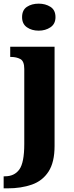

<svg xmlns="http://www.w3.org/2000/svg" viewBox="-42 -792 404 1052"><path d="M170 -624Q132 -624 105.5 -642.5Q79 -661 79 -698Q79 -737 105.5 -754.5Q132 -772 170 -772Q207 -772 234.5 -754.5Q262 -737 262 -698Q262 -661 234.5 -642.5Q207 -624 170 -624ZM-22 240V174H-15Q37 174 64 136.5Q91 99 91 -3V-414Q91 -457 69.5 -468.5Q48 -480 18 -480H14V-536H257V8Q257 97 224 148Q191 199 132.5 219.5Q74 240 -1 240Z"/></svg>

Font: Noto Serif Ethiopic SemiCondensed ExtraBold
Style: Regular
Weight: 800
Width: 4
Designer: Monotype Design Team
Foundry: Monotype Imaging Inc.
Version: Version 2.102; ttfautohint (v1.8.4.7-5d5b)